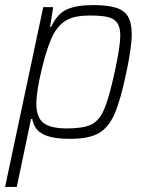

<svg xmlns="http://www.w3.org/2000/svg" viewBox="-29 -538 578 755"><path d="M141 -510H180L168 -432H172Q196 -484 234 -501Q272 -518 336 -518Q393 -518 426 -508Q459 -498 474 -473.5Q489 -449 489 -404Q489 -352 468 -254Q445 -143 421 -89Q397 -35 358 -13.5Q319 8 246 8Q177 8 141 -10Q105 -28 98 -70H93L37 197H-9ZM422 -255Q444 -356 444 -398Q444 -431 432 -448Q420 -465 395 -471Q370 -477 324 -477Q267 -477 235 -460Q203 -443 181 -403Q158 -360 136 -269.5Q114 -179 114 -129Q114 -77 141.5 -55Q169 -33 234 -33Q298 -33 329.5 -48Q361 -63 380.5 -108Q400 -153 422 -255Z"/></svg>

Font: Saira Semi Condensed ExtraLight
Style: Italic
Weight: 200
Width: 4
Italic angle: -12°
Designer: Hector Gatti with collaboration of the Omnibus-Type team
Foundry: Omnibus-Type
Version: Version 1.001; ttfautohint (v1.8)